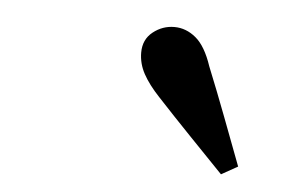

<svg xmlns="http://www.w3.org/2000/svg" viewBox="-30 -748 429 292"><g transform="rotate(5 184.0 -602.5)"><path d="M341 -508 316 -494Q290 -521 264 -548Q238 -575 212 -603Q196 -620 187.5 -635.5Q179 -651 179 -668Q179 -688 193.5 -699.5Q208 -711 226 -711Q244 -711 259 -698.5Q274 -686 284 -656Q299 -619 313 -582Q327 -545 341 -508Z"/></g></svg>

Font: Lisu Bosa ExtraBold
Style: Italic
Weight: 800
Italic angle: -19°
Designer: David Morse, Annie Olsen, Victor Gaultney, Frank Grießhammer (Latin)
Foundry: SIL International
Version: Version 2.000